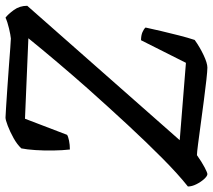

<svg xmlns="http://www.w3.org/2000/svg" viewBox="-62 -698 755 680"><g transform="rotate(-90 315.0 -357.5)"><path d="M39 0Q32 0 21.5 -11.5Q11 -23 3 -39Q-5 -55 -5 -69Q38 -103 94 -158.5Q150 -214 213.5 -282.5Q277 -351 342 -424Q388 -476 435 -531.5Q482 -587 520 -634L235 -646L178 -497Q172 -493 157.5 -490Q143 -487 126 -487Q123 -513 122.5 -546Q122 -579 124 -609.5Q126 -640 130 -659Q144 -674 166.5 -686.5Q189 -699 210 -707Q231 -715 239 -715Q246 -715 275 -713Q304 -711 343 -708.5Q382 -706 420.5 -703Q459 -700 487 -698Q515 -696 519 -696Q531 -697 554.5 -702.5Q578 -708 593 -715Q605 -706 620 -685.5Q635 -665 635 -638L159 -98L433 -76L513 -235Q530 -235 541.5 -230Q553 -225 558 -219Q553 -195 545.5 -163.5Q538 -132 530 -100.5Q522 -69 514 -45Q489 -27 460.5 -13.5Q432 0 416 0Q405 0 373 -3.5Q341 -7 299.5 -12.5Q258 -18 217 -23.5Q176 -29 145.5 -33Q115 -37 106 -37Q82 -20 63 -10Q44 0 39 0Z"/></g></svg>

Font: Texturina
Style: Italic
Weight: 400
Italic angle: -11°
Designer: Guillermo Torres Carreño
Foundry: Omnibus-Type
Version: Version 1.002; ttfautohint (v1.8.3)